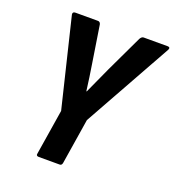

<svg xmlns="http://www.w3.org/2000/svg" viewBox="-122 -752 776 849"><g transform="rotate(20 266.5 -327.5)"><path d="M155 0Q141 0 144 -12L178 -225L77 -642Q75 -655 89 -655H195Q205 -655 208 -643L235 -470Q240 -439 244.5 -408Q249 -377 253 -345H255Q269 -376 283 -406.5Q297 -437 311 -468L394 -643Q401 -655 410 -655H523Q529 -655 531.5 -652Q534 -649 531 -642L299 -226L265 -12Q263 0 253 0Z"/></g></svg>

Font: Sofia Sans Condensed ExtraBold
Style: Italic
Weight: 800
Italic angle: -9°
Version: Version 4.100